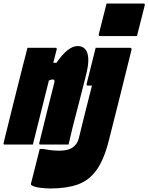

<svg xmlns="http://www.w3.org/2000/svg" viewBox="-82 -822 844 1092"><path d="M524 -802H733Q744 -802 741 -791L697 -617H488Q477 -617 480 -628ZM105 0H-57Q-64 0 -61 -11Q-34 -121 -6.5 -231.5Q21 -342 49 -452Q56 -479 62.5 -504Q69 -529 74 -550H236Q243 -550 240 -539Q235 -521 230.5 -502.5Q226 -484 221 -465H239Q274 -515 303.5 -537.5Q333 -560 359 -560Q402 -560 415 -519.5Q428 -479 409 -402Q389 -321 369.5 -246.5Q350 -172 331 -98Q325 -73 319.5 -49Q314 -25 308 0H146Q139 0 142 -11Q162 -94 183 -177.5Q204 -261 226 -348Q229 -360 227.5 -365Q226 -370 217 -370Q207 -370 196 -364Q173 -273 150.5 -182Q128 -91 105 0ZM658 -550Q668 -550 666 -539Q634 -409 601.5 -279Q569 -149 536 -19Q508 90 465 148Q422 206 358 228Q294 250 204 250Q178 250 146.5 246Q115 242 98 232Q92 229 95 219Q108 168 119.5 122Q131 76 144 25H164Q187 30 211 32.5Q235 35 254 35Q276 35 294.5 31.5Q313 28 328 19Q342 10 352 -4Q362 -18 367 -39Q385 -113 403.5 -187Q422 -261 441 -335H419Q408 -335 411 -346L462 -550Z"/></svg>

Font: Recursive Mn Lnr St XBk
Style: Italic
Weight: 1000
Italic angle: -15°
Monospace: yes
Version: Version 1.079;hotconv 1.0.112;makeotfexe 2.5.65598; ttfautoh